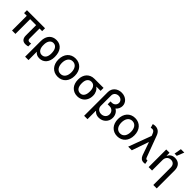

<svg xmlns="http://www.w3.org/2000/svg" viewBox="340 -2388 4204 4204"><g transform="rotate(45 2442.0 -286.0)"><path d="M44.7 -456.3V-545.5H604.4V-456.3H523.1V-147Q523.1 -128.9 528.1 -117.5Q533 -106.2 541.2 -99.8Q549.4 -93.4 560.2 -91.1Q571 -88.8 583.1 -88.8Q595.2 -88.8 606.9 -90.7Q618.6 -92.7 625.7 -94.5V-5.3Q612.2 -1.4 592.7 2.7Q573.2 6.7 547.2 6.7Q518.5 6.7 494.9 -1.2Q471.2 -9.2 454.2 -26.8Q437.1 -44.4 427.7 -72.4Q418.3 -100.5 418.3 -141V-456.3H233V0H128.2V-456.3Z M736.2 -282.7Q736.2 -346.2 753.2 -394.7Q770.2 -443.2 800.6 -475.9Q831 -508.5 873 -525.4Q915.1 -542.3 965.2 -542.3Q1023.4 -542.3 1067.3 -520.8Q1111.2 -499.3 1140.6 -461.1Q1170.1 -422.9 1184.8 -371.1Q1199.6 -319.2 1199.6 -258.5V-248.6Q1199.6 -191.8 1184.3 -144.2Q1169 -96.6 1140.6 -62.3Q1112.2 -28.1 1071.6 -9.1Q1030.9 9.9 979.8 9.9Q931.8 9.9 897.9 -7.1Q864 -24.1 839.8 -55.4L840.9 203.1H736.2ZM839.1 -236.5Q839.8 -219.8 842.9 -201.7Q845.9 -183.6 852.3 -166.2Q858.7 -148.8 868.4 -133.2Q878.2 -117.5 892.2 -105.8Q906.2 -94.1 924.7 -87.2Q943.2 -80.3 966.6 -80.3Q1000.4 -80.3 1024.1 -94.1Q1047.9 -108 1063.2 -131.2Q1078.5 -154.5 1085.6 -185Q1092.7 -215.6 1092.7 -248.6V-258.5Q1092.7 -296.9 1085.4 -331.3Q1078.1 -365.8 1062.3 -391.9Q1046.5 -418 1022.2 -433.2Q997.9 -448.5 963.8 -448.5Q930 -448.5 906.2 -433.1Q882.5 -417.6 867.5 -393.3Q852.6 -369 845.7 -338.8Q838.8 -308.6 838.8 -279.1Z M1293.7 -270.2Q1293.7 -333.8 1311.8 -386Q1329.9 -438.2 1363.1 -475.1Q1396.3 -512.1 1443.4 -532.3Q1490.4 -552.6 1547.9 -552.6Q1605.5 -552.6 1652.5 -532.3Q1699.6 -512.1 1732.8 -475.1Q1766 -438.2 1784.1 -386Q1802.2 -333.8 1802.2 -270.2Q1802.2 -207 1784.1 -155.2Q1766 -103.3 1732.8 -66.4Q1699.6 -29.5 1652.5 -9.2Q1605.5 11 1547.9 11Q1490.4 11 1443.4 -9.2Q1396.3 -29.5 1363.1 -66.4Q1329.9 -103.3 1311.8 -155.2Q1293.7 -207 1293.7 -270.2ZM1400.9 -270.6Q1400.9 -231.2 1409.8 -196.2Q1418.7 -161.2 1437 -134.9Q1455.3 -108.7 1483 -93.4Q1510.7 -78.1 1548.3 -78.1Q1585.6 -78.1 1613.3 -93.4Q1641 -108.7 1659.1 -134.9Q1677.2 -161.2 1686.1 -196.2Q1695 -231.2 1695 -270.6Q1695 -309.7 1686.1 -344.8Q1677.2 -380 1659.1 -406.4Q1641 -432.9 1613.3 -448.3Q1585.6 -463.8 1548.3 -463.8Q1510.7 -463.8 1483 -448.3Q1455.3 -432.9 1437 -406.4Q1418.7 -380 1409.8 -344.8Q1400.9 -309.7 1400.9 -270.6Z M1908.7 -269.9Q1908.7 -324.9 1925.1 -372.2Q1941.4 -419.4 1972.5 -454.2Q2003.6 -489 2048.8 -508.7Q2094.1 -528.4 2151.6 -528.4H2433.6V-436.8H2301.1Q2322.1 -421.5 2339.1 -401.5Q2356.2 -381.4 2368.1 -357.4Q2380 -333.5 2386.5 -306.1Q2393.1 -278.8 2393.1 -248.6V-238.6Q2393.1 -205.6 2385.8 -174.4Q2378.6 -143.1 2364.7 -115.6Q2350.9 -88.1 2330.3 -65Q2309.7 -41.9 2283 -25.2Q2256.4 -8.5 2223.7 0.7Q2191.1 9.9 2153.1 9.9Q2095.2 9.9 2049.7 -10.7Q2004.3 -31.2 1972.8 -67.3Q1941.4 -103.3 1925.1 -152.3Q1908.7 -201.3 1908.7 -258.5ZM2024.1 -258.5Q2024.1 -222.7 2031.2 -190.5Q2038.4 -158.4 2053.8 -134.2Q2069.2 -110.1 2093.8 -95.9Q2118.3 -81.7 2153.1 -81.7Q2186.4 -81.7 2210 -95.9Q2233.7 -110.1 2248.8 -134.2Q2263.8 -158.4 2270.8 -190.5Q2277.7 -222.7 2277.7 -258.5V-269.9Q2277.7 -303.6 2270.8 -333.8Q2263.8 -364 2248.6 -386.9Q2233.3 -409.8 2209.5 -423.3Q2185.7 -436.8 2151.6 -436.8Q2117.5 -436.8 2093.4 -423.3Q2069.2 -409.8 2053.8 -386.9Q2038.4 -364 2031.2 -333.8Q2024.1 -303.6 2024.1 -269.9Z M2789.8 -737.2Q2839.5 -737.2 2880 -721.6Q2920.5 -706 2949.4 -679.5Q2978.3 -653.1 2994.1 -618.1Q3009.9 -583.1 3009.9 -544.4Q3009.9 -524.1 3005.5 -503.4Q3001.1 -482.6 2992 -463.1Q2983 -443.5 2969.5 -425.6Q2956 -407.7 2937.9 -393.1Q2964.1 -378.9 2983.5 -358.7Q3002.8 -338.4 3015.6 -314.3Q3028.4 -290.1 3034.8 -263.1Q3041.2 -236.2 3041.2 -208.5Q3041.2 -161.6 3024.3 -121.8Q3007.5 -82 2977.6 -52.9Q2947.8 -23.8 2906.8 -7.3Q2865.8 9.2 2817.8 9.2Q2798.7 9.2 2779.5 6.2Q2760.3 3.2 2742 -4.1Q2723.7 -11.4 2706.5 -23.6Q2689.3 -35.9 2674.4 -54L2669 -51.5V204.5H2564.6V-532Q2564.6 -577.4 2581.7 -615.1Q2598.7 -652.7 2628.9 -679.9Q2659.1 -707 2700.3 -722.1Q2741.5 -737.2 2789.8 -737.2ZM2800.8 -85.2Q2832.4 -85.2 2857.6 -95.5Q2882.8 -105.8 2900.6 -123.2Q2918.3 -140.6 2927.7 -163.7Q2937.1 -186.8 2937.1 -212.7Q2937.1 -238.3 2928.1 -261Q2919 -283.7 2902.5 -301Q2886 -318.2 2863.3 -328.3Q2840.6 -338.4 2812.9 -338.4H2751.1V-426.8H2788Q2817.5 -426.8 2839.7 -436.4Q2861.9 -446 2876.6 -461.5Q2891.3 -476.9 2898.8 -496.4Q2906.2 -516 2906.2 -536.2Q2906.2 -558.9 2897.4 -578.3Q2888.5 -597.7 2873 -611.7Q2857.6 -625.7 2836.3 -633.5Q2815 -641.3 2789.8 -641.3Q2764.9 -641.3 2742.9 -633.3Q2720.9 -625.4 2704.4 -610.6Q2687.9 -595.9 2678.4 -575.3Q2669 -554.7 2669 -529.1V-207.7Q2669 -182.9 2678.1 -160.7Q2687.1 -138.5 2704.2 -121.6Q2721.2 -104.8 2745.6 -95Q2769.9 -85.2 2800.8 -85.2Z M3138.1 -270.2Q3138.1 -333.8 3156.2 -386Q3174.4 -438.2 3207.6 -475.1Q3240.8 -512.1 3287.8 -532.3Q3334.9 -552.6 3392.4 -552.6Q3449.9 -552.6 3497 -532.3Q3544 -512.1 3577.2 -475.1Q3610.4 -438.2 3628.6 -386Q3646.7 -333.8 3646.7 -270.2Q3646.7 -207 3628.6 -155.2Q3610.4 -103.3 3577.2 -66.4Q3544 -29.5 3497 -9.2Q3449.9 11 3392.4 11Q3334.9 11 3287.8 -9.2Q3240.8 -29.5 3207.6 -66.4Q3174.4 -103.3 3156.2 -155.2Q3138.1 -207 3138.1 -270.2ZM3245.4 -270.6Q3245.4 -231.2 3254.3 -196.2Q3263.1 -161.2 3281.4 -134.9Q3299.7 -108.7 3327.4 -93.4Q3355.1 -78.1 3392.8 -78.1Q3430 -78.1 3457.7 -93.4Q3485.4 -108.7 3503.6 -134.9Q3521.7 -161.2 3530.5 -196.2Q3539.4 -231.2 3539.4 -270.6Q3539.4 -309.7 3530.5 -344.8Q3521.7 -380 3503.6 -406.4Q3485.4 -432.9 3457.7 -448.3Q3430 -463.8 3392.8 -463.8Q3355.1 -463.8 3327.4 -448.3Q3299.7 -432.9 3281.4 -406.4Q3263.1 -380 3254.3 -344.8Q3245.4 -309.7 3245.4 -270.6Z M3724.4 0 3921.2 -529.5 3905.5 -570.3Q3897.7 -590.2 3889.7 -604.9Q3881.7 -619.7 3872.3 -629.3Q3862.9 -638.8 3851.4 -643.5Q3839.8 -648.1 3824.9 -648.1Q3815.7 -648.1 3804.9 -646.3Q3794 -644.5 3781.6 -641.3L3756 -729.8Q3766.3 -734 3783.7 -737.6Q3801.1 -741.1 3823.5 -741.1Q3855.8 -741.1 3882.1 -732.8Q3908.4 -724.4 3929.5 -708.3Q3950.6 -692.1 3966.6 -668.5Q3982.6 -644.9 3994 -614.3L4174.7 -129.3Q4178.6 -119.7 4182.2 -111.3Q4185.7 -103 4190.7 -96.6Q4195.7 -90.2 4202.6 -86.5Q4209.5 -82.7 4220.2 -82.7Q4224.4 -82.7 4229.4 -83.3Q4234.4 -83.8 4238.3 -84.2L4255.3 2.1Q4245 5 4232.8 6.6Q4220.5 8.2 4208.5 7.8Q4160.9 7.8 4129.3 -18.1Q4097.7 -44 4081 -90.2L3976.9 -387.4H3970.9L3837 0Z M4459.5 -545.5V-456.7H4466.3Q4475.9 -478.7 4490.6 -496.3Q4505.3 -513.8 4525.6 -526.5Q4545.8 -539.1 4571.2 -545.8Q4596.6 -552.6 4627.1 -552.6Q4669 -552.6 4703.3 -539.4Q4737.6 -526.3 4761.9 -500.5Q4786.2 -474.8 4799.5 -436.3Q4812.9 -397.7 4812.9 -346.9V204.5H4706.7V-334.2Q4706.7 -363.6 4698.9 -387.1Q4691.1 -410.5 4676.1 -426.8Q4661.2 -443.2 4639.7 -451.9Q4618.3 -460.6 4590.9 -460.6Q4563.6 -460.6 4540.3 -451.5Q4517 -442.5 4500 -424.9Q4483 -407.3 4473.4 -381.9Q4463.8 -356.5 4463.8 -323.9V0H4357.6V-545.5ZM4579.5 -777H4685L4619.3 -610.1H4550.8Z"/></g></svg>

Font: Cannonade Med
Style: Regular
Weight: 500
Designer: Rasmus Andersson
Foundry: rsms
Version: Version 3.012;git-f93a4a705